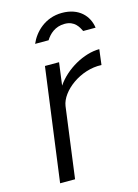

<svg xmlns="http://www.w3.org/2000/svg" viewBox="-114 -805 622 868"><g transform="rotate(-15 197.0 -371.0)"><path d="M127 0 171 -331C181 -399 278 -473 376 -468L385 -540C313 -540 225 -491 180 -424L194 -530H128L57 0ZM174 -638C190 -664 218 -691 263 -691C310 -691 326 -658 336 -638H394C386 -695 343 -742 264 -742C184 -742 132 -688 111 -638Z"/></g></svg>

Font: Cheyenne Sans Light
Style: Italic
Weight: 300
Italic angle: -8.13011°
Designer: The Public Sans project authors (U.S. Web Design System), Libre Franklin designed by Pablo Impallari and Rodrigo Fuenzal
Foundry: The Cheyenne Sans Project Authors
Version: Version 2.007